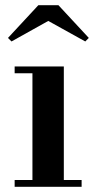

<svg xmlns="http://www.w3.org/2000/svg" viewBox="-20 -714 366 734"><path d="M224 -460V-26H292V0H36V-26H104V-434H36V-460ZM24 -555.5 10.5 -569 126.5 -694H203.5L319.5 -569L306 -555.5L164.5 -634Z"/></svg>

Font: Bodoni Moda SC 9pt SemiBold
Style: Regular
Weight: 600
Designer: Owen Earl
Foundry: indestructible type
Version: Version 2.005